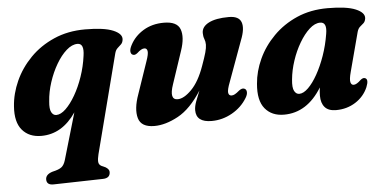

<svg xmlns="http://www.w3.org/2000/svg" viewBox="-49 -563 1807 900"><g transform="rotate(-5 854.0 -112.5)"><path d="M168.5 243Q136 243.5 136 217Q136 193 169.5 183Q199.5 176.5 212 166.5Q224.5 156.5 231 134L295 -85Q229.5 11.5 131.5 11.5Q74 11.5 42 -26Q10 -63.5 15.5 -137.5Q19.5 -197 46 -255.8Q72.5 -314.5 119.5 -362.5Q166.5 -410.5 232 -439.2Q297.5 -468 378.5 -468Q468 -468 510.5 -450Q553 -432 550 -405.5Q548.5 -391 540.2 -383.2Q532 -375.5 523 -367.2Q514 -359 510 -343L390.5 120.5Q385 142.5 386 156Q387 169.5 399.5 176L418.5 184.5Q435.5 195 435.5 207.5Q435.5 237 401 237.5ZM182 -146Q178.5 -110.5 187 -95.2Q195.5 -80 209.5 -80Q231 -80 254.5 -102.5Q278 -125 300 -163Q322 -201 338.2 -248.2Q354.5 -295.5 361 -345Q370 -403.5 337.5 -403.5Q311.5 -403.5 285.2 -380.2Q259 -357 236.8 -319Q214.5 -281 199.8 -235.8Q185 -190.5 182 -146Z M1098.5 -126Q1108 -122.5 1109 -110.2Q1110 -98 1100.5 -82.5Q1075 -40 1029.5 -14.2Q984 11.5 933 11.5Q860 11.5 860 -45.5Q860 -63.5 868.5 -86.5Q877 -109.5 888 -136Q835.5 -53.5 775.8 -21Q716 11.5 663.5 11.5Q601.5 11.5 589 -32Q576.5 -75.5 601 -143.5L652.5 -294Q664.5 -327.5 662.2 -341.2Q660 -355 647.5 -355Q633.5 -355 613.5 -336Q600.5 -325.5 591 -330.5Q583 -333.5 581.5 -345.2Q580 -357 590 -376Q611 -416.5 652.5 -441.8Q694 -467 749 -467Q811.5 -467 825.5 -429.2Q839.5 -391.5 818.5 -329.5L767 -175.5Q742.5 -104 783 -104Q812.5 -104 848.8 -140.8Q885 -177.5 910.5 -249.5Q924.5 -288 930.8 -310.5Q937 -333 937 -347.5Q937 -362 932 -374.5Q927 -387 927 -403Q927 -432.5 960.5 -449.8Q994 -467 1055 -467Q1102.5 -467 1113.2 -437.2Q1124 -407.5 1102.5 -353.5L1033 -163Q1019 -127 1021.2 -113.2Q1023.5 -99.5 1036.5 -99.5Q1044 -99.5 1052.2 -104Q1060.5 -108.5 1074 -120Q1088.5 -130.5 1098.5 -126Z M1602 -160.5Q1593 -127 1596.2 -113.2Q1599.5 -99.5 1611 -99.5Q1624.5 -99.5 1645 -119.5Q1657 -129.5 1666 -126Q1684 -120 1669 -83Q1650.5 -40 1610 -14.2Q1569.5 11.5 1518.5 11.5Q1482.5 11.5 1465.5 -8Q1448.5 -27.5 1448.5 -62Q1448.5 -80 1451.5 -101Q1382.5 11.5 1273.5 11.5Q1216 11.5 1184.2 -27Q1152.5 -65.5 1159.5 -143.5Q1164 -202 1190.5 -259.5Q1217 -317 1263.8 -364.2Q1310.5 -411.5 1375 -439.8Q1439.5 -468 1519.5 -468Q1609 -468 1651.5 -450Q1694 -432 1691.5 -405.5Q1689.5 -390.5 1681.5 -383.2Q1673.5 -376 1664.5 -368.5Q1655.5 -361 1651 -345.5ZM1325 -149.5Q1321 -111 1329.8 -95.2Q1338.5 -79.5 1353 -79.5Q1373 -79.5 1395.5 -101.5Q1418 -123.5 1439.2 -161.2Q1460.5 -199 1477.5 -247.2Q1494.5 -295.5 1503 -348.5Q1512.5 -403.5 1479.5 -403.5Q1454 -403.5 1428.5 -380.2Q1403 -357 1380.8 -319.2Q1358.5 -281.5 1343.8 -237Q1329 -192.5 1325 -149.5Z"/></g></svg>

Font: Fraunces 72pt Soft
Style: Bold Italic
Weight: 700
Italic angle: -16°
Version: Version 1.000;[b76b70a41]